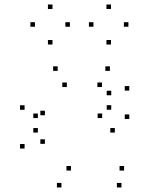

<svg xmlns="http://www.w3.org/2000/svg" viewBox="-20 -816 660 846"><path d="M515.2 10V-10H495.2V10ZM526.8 -64.5V-84.5H506.8V-64.5ZM292.8 -64.5V-84.5H272.8V-64.5ZM177.8 -182.2V-202.2H157.8V-182.2ZM177.8 -308.2V-328.2H157.8V-308.2ZM274.5 -432.5V-452.5H254.5V-432.5ZM429.2 -432.5V-452.5H409.2V-432.5ZM470.2 -396.2V-416.2H450.2V-396.2ZM470.2 -332.5V-352.5H450.2V-332.5ZM430.2 -295.8V-315.8H410.2V-295.8ZM146.8 -295.8V-315.8H126.8V-295.8ZM146.8 -231.8V-251.8H126.8V-231.8ZM486 -231.8V-251.8H466V-231.8ZM549.7 -291.8V-311.8H529.7V-291.8ZM549.7 -416.8V-436.8H529.7V-416.8ZM464.2 -503.7V-523.7H444.2V-503.7ZM234.2 -503.7V-523.7H214.2V-503.7ZM88.3 -332.2V-352.2H68.3V-332.2ZM88.3 -161.5V-181.5H68.3V-161.5ZM250.8 10V-10H230.8V10ZM288 -698.2V-718.2H268V-698.2ZM211.2 -776.2V-796.2H191.2V-776.2ZM134 -698.2V-718.2H114V-698.2ZM211.2 -619.8V-639.8H191.2V-619.8ZM545.8 -698.2V-718.2H525.8V-698.2ZM469 -776.2V-796.2H449V-776.2ZM391.8 -698.2V-718.2H371.8V-698.2ZM469 -619.8V-639.8H449V-619.8Z"/></svg>

Font: Monaspace Krypton Dots Var
Style: Regular
Weight: 400
Designer: Riley Cran and the Lettermatic Team
Version: Version 1.100 (Monaspace Krypton Dots)